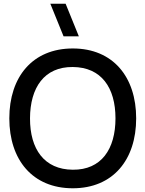

<svg xmlns="http://www.w3.org/2000/svg" viewBox="-20 -995 780 1030"><path d="M370.5 15C586 15 710.5 -137.5 710.5 -360C710.5 -582.5 586 -735 370.5 -735C154.5 -735 30 -582.5 30 -360C30 -137.5 154.5 15 370.5 15ZM141 -360C141.5 -525 217.5 -637 370.5 -635.5C523.5 -634.5 599.5 -525 599.5 -360C599.5 -195 523.5 -83 370.5 -84.5C217.5 -85.5 140.5 -195 141 -360ZM250 -975 321 -800H403L332 -975Z"/></svg>

Font: Eudonet SemiBold
Style: Regular
Weight: 600
Designer: Mikhail Sharanda
Foundry: Mikhail Sharanda
Version: Version 4.503;Glyphs 3.1.2 (3151)